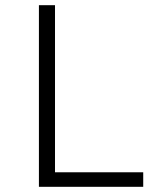

<svg xmlns="http://www.w3.org/2000/svg" viewBox="-20 -720 640 740"><path d="M130 0H532V-56H192V-700H130Z"/></svg>

Font: CommitMonoV143 ExtLt
Style: Regular
Weight: 200
Monospace: yes
Designer: Eigil Nikolajsen
Foundry: Eigil Nikolajsen
Version: Version 1.143